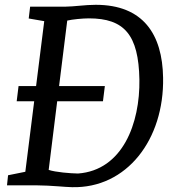

<svg xmlns="http://www.w3.org/2000/svg" viewBox="-20 -776 737 803"><path d="M9.3 -1H128.9C156.2 -1 203.6 1.5 225.6 3.4C240.7 4.9 267.1 6.3 280.8 6.8C510.3 12.7 667 -192.9 662.1 -451.2C659.2 -632.3 579.1 -755.9 380.4 -755.9C335 -755.9 293 -748.5 250.5 -748H106L100.1 -698.7L165 -687.5L130.9 -416H57.6L49.8 -352.5H123L85.9 -57.6L13.7 -43ZM183.6 -65.4 219.2 -352.5H410.6L418.5 -416H227.1L261.2 -689.9C281.2 -694.8 325.2 -699.2 351.6 -699.2C500 -699.2 559.6 -630.4 563 -443.4C565.9 -260.7 493.2 -64 306.2 -50.3C274.4 -50.8 212.9 -55.7 183.6 -65.4Z"/></svg>

Font: Merriweather
Style: Italic
Weight: 400
Italic angle: -7.5°
Designer: Eben Sorkin
Foundry: Eben Sorkin
Version: Version 1.001